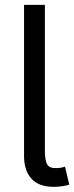

<svg xmlns="http://www.w3.org/2000/svg" viewBox="-20 -747 299 772"><path d="M76.7 -727.3H160.5V-142Q160.5 -102.3 169.4 -86.3Q178.3 -70.3 206 -71Q220.9 -71.7 228.2 -73.3Q235.4 -74.9 241.5 -76.7L258.5 -4.3Q247.5 -1.1 230.8 1.6Q214.1 4.3 196 4.3Q136.4 4.3 106.5 -28.4Q76.7 -61.1 76.7 -119.3Z"/></svg>

Font: Inter Alia
Style: Regular
Weight: 400
Designer: Rasmus Andersson (Latin, Greek, Cyrillic etc.) and Evan from Shavian.info (Shavian, old style figures)
Foundry: Shavian.info
Version: Version 0.001;git-37ab20767